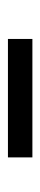

<svg xmlns="http://www.w3.org/2000/svg" viewBox="172 -914 102 486"><g transform="rotate(-90 223.0 -671.0)"><path d="M67.6 -701.9H367.4V-640H67.6Z"/></g></svg>

Font: Big Shoulders Stencil Thin
Style: Regular
Weight: 100
Designer: Patric King
Foundry: XO Type Co
Version: Version 2.001